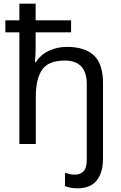

<svg xmlns="http://www.w3.org/2000/svg" viewBox="-20 -780 658 1040"><path d="M399 240Q377 240 360.5 236.5Q344 233 332 228V156Q345 160 358 163Q371 166 387 166Q414 166 432 148.5Q450 131 450 83V-324Q450 -452 331 -452Q242 -452 208 -402Q174 -352 174 -258V0H85V-605H9V-670H85V-760H173V-670H365V-605H173V-517Q173 -498 172 -479Q171 -460 169 -443H174Q200 -484 245 -505Q290 -526 342 -526Q440 -526 489 -479.5Q538 -433 538 -330V79Q538 155 504 197.5Q470 240 399 240Z"/></svg>

Font: Go Noto Current
Style: Regular
Weight: 400
Designer: Monotype Design Team
Foundry: Monotype Imaging Inc.
Version: Version 2.007; ttfautohint (v1.8) -l 8 -r 50 -G 200 -x 14 -D